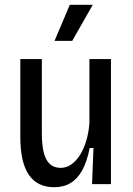

<svg xmlns="http://www.w3.org/2000/svg" viewBox="-20 -770 555 803"><path d="M207 13Q136 13 100.5 -39Q65 -91 65 -197V-523H155V-213Q155 -138 174 -103Q193 -68 234 -68Q258 -68 278.5 -82.5Q299 -97 315 -122.5Q331 -148 341 -182Q351 -216 354 -255V-523H444V-207V0H365L371 -151H355Q344 -94 324 -58Q304 -22 275 -4.5Q246 13 207 13ZM282 -599H208L272 -750H368Z"/></svg>

Font: Bricolage Grotesque SemiCondensed
Style: Regular
Weight: 400
Width: 4
Designer: Mathieu Triay
Foundry: Atelier Triay
Version: Version 1.001;gftools[0.9.33.dev8+g029e19f]